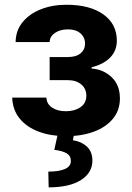

<svg xmlns="http://www.w3.org/2000/svg" viewBox="-20 -573 567 823"><path d="M32.3 -154.5H179Q180 -127.5 203.1 -111.9Q226.2 -96.2 262.8 -96.2Q299.7 -96.2 324.9 -113.5Q350.1 -130.7 350.1 -163Q350.1 -192.5 328.5 -210.9Q306.8 -229.4 271.3 -229.4H192.8V-328.5H271.3Q306.5 -328.5 325.5 -344.6Q344.5 -360.8 344.5 -385.7Q344.5 -413 324.9 -430Q305.4 -447.1 271.7 -447.1Q237.9 -447.1 215.7 -432Q193.5 -416.9 192.8 -392.8H46.9Q47.6 -441.8 76.5 -477.6Q105.5 -513.5 154.7 -533Q203.8 -552.6 264.9 -552.6Q365.1 -552.6 422.9 -511.4Q480.8 -470.2 480.8 -398.8Q480.8 -355.5 452.2 -326.3Q423.7 -297.2 372.9 -284.8V-279.1Q422.9 -275.9 458.5 -242.2Q494 -208.5 494 -151.3Q494 -100.5 464.3 -64.3Q434.7 -28.1 382.6 -8.7Q330.6 10.7 263.5 10.7Q198.2 10.7 146.5 -8.5Q94.8 -27.7 64.6 -64.5Q34.4 -101.2 32.3 -154.5ZM228.7 -2.8H298.3L292.6 28.1Q329.2 33.7 352.5 55.4Q375.7 77.1 376.1 114.3Q376.4 167.3 327.1 198.7Q277.7 230.1 188.6 230.1L187.1 162.6Q231.9 162.6 257.5 151.8Q283 141 283.7 118.3Q284.4 96.2 267 85Q249.6 73.9 212.7 69.2Z"/></svg>

Font: Inter Zeller
Style: Bold
Weight: 700
Designer: Rasmus Andersson; Joe Bland
Foundry: zeller
Version: Version 3.015;git-dec3a8cb1